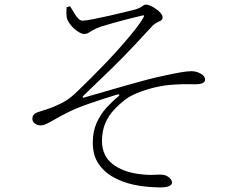

<svg xmlns="http://www.w3.org/2000/svg" viewBox="-20 -774 1040 836"><path d="M676 42Q658 42 625 39.5Q592 37 561 30Q515 20 474.5 -2Q434 -24 409 -61Q384 -98 384 -153Q384 -202 401 -239.5Q418 -277 443.5 -305Q469 -333 494 -353Q501 -359 499.5 -361.5Q498 -364 489 -362Q430 -344 369 -323Q308 -302 268 -281Q237 -265 216.5 -253Q196 -241 182 -234.5Q168 -228 155 -228Q148 -228 140 -231.5Q132 -235 126.5 -241.5Q121 -248 121 -257Q121 -267 126.5 -274Q132 -281 143 -285Q162 -291 183.5 -298Q205 -305 227 -315Q257 -328 277.5 -342.5Q298 -357 327 -386Q347 -405 377 -435Q407 -465 441.5 -501Q476 -537 508.5 -574Q541 -611 566.5 -643Q592 -675 604 -697Q609 -705 606.5 -706.5Q604 -708 598 -706Q571 -700 538.5 -691.5Q506 -683 475 -674.5Q444 -666 419 -658Q395 -649 383 -642Q371 -635 364 -630.5Q357 -626 346 -626Q338 -626 326 -632.5Q314 -639 302 -650Q290 -661 281 -674.5Q272 -688 270 -701Q269 -709 269 -720.5Q269 -732 270 -742L285 -747Q295 -731 303.5 -716.5Q312 -702 321 -693Q330 -684 339 -684Q353 -684 385.5 -690.5Q418 -697 456 -705.5Q494 -714 526 -722Q558 -730 570 -733Q586 -738 593.5 -743Q601 -748 605.5 -751Q610 -754 617 -754Q624 -754 636 -748.5Q648 -743 660 -734.5Q672 -726 680 -716.5Q688 -707 688 -698Q688 -689 681 -685Q674 -681 662 -675Q650 -669 636 -653Q600 -614 572 -584Q544 -554 519 -528.5Q494 -503 468 -477.5Q442 -452 411.5 -423Q381 -394 342 -356Q339 -353 340 -350.5Q341 -348 345 -349Q387 -361 435.5 -375Q484 -389 531 -402.5Q578 -416 618 -426.5Q658 -437 683 -442Q737 -454 766.5 -459Q796 -464 812 -464Q829 -464 843 -458.5Q857 -453 865 -445Q873 -437 873 -428Q873 -418 863 -412.5Q853 -407 827 -407Q812 -407 795 -407.5Q778 -408 745 -406Q698 -404 654.5 -393.5Q611 -383 577.5 -369Q544 -355 525 -340Q500 -321 476.5 -296Q453 -271 438.5 -237.5Q424 -204 424 -159Q425 -95 470 -60Q515 -25 587 -16Q627 -11 653 -13Q679 -15 695 -12Q706 -10 717.5 0Q729 10 729 21Q729 30 717 36Q705 42 676 42Z"/></svg>

Font: Noto Serif SC ExtraLight ExtraLight
Style: Regular
Weight: 250
Version: Version 2.002-H1;hotconv 1.1.0;makeotfexe 2.6.0